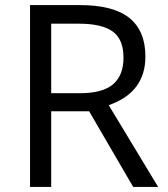

<svg xmlns="http://www.w3.org/2000/svg" viewBox="-20 -734 658 754"><path d="M181 -297V0H98V-714H294Q425 -714 488 -663.5Q551 -613 551 -512Q551 -371 407 -321L601 0H503L330 -297ZM181 -368H295Q383 -368 424 -403Q465 -438 465 -508Q465 -579 423 -610Q381 -641 289 -641H181Z"/></svg>

Font: Stephens Clock
Style: Regular
Weight: 400
Designer: Peter Wiegel (catfonts.de) with slight modifications by DT1.org
Version: Version 0.9.1